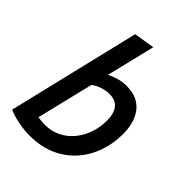

<svg xmlns="http://www.w3.org/2000/svg" viewBox="-226 -888 1011 1011"><g transform="rotate(45 280.0 -382.0)"><path d="M178 13Q142 13 96.5 4.5Q51 -4 18 -19L195 -758L311 -777L245 -505Q269 -518 297.5 -526Q326 -534 356 -534Q411 -534 447.5 -510.5Q484 -487 503 -444Q522 -401 522 -341Q522 -270 499.5 -206Q477 -142 433 -92.5Q389 -43 325 -15Q261 13 178 13ZM194 -84Q244 -84 284.5 -104Q325 -124 353.5 -159Q382 -194 397 -238.5Q412 -283 412 -331Q412 -365 403 -389Q394 -413 374.5 -426.5Q355 -440 322 -440Q298 -440 270.5 -431.5Q243 -423 221 -406L144 -89Q156 -87 169 -85.5Q182 -84 194 -84Z"/></g></svg>

Font: Ubuntu Sans Mono Medium
Style: Italic
Weight: 500
Italic angle: -13.5°
Monospace: yes
Designer: Dalton Maag Ltd
Foundry: Dalton Maag Ltd
Version: Version 1.006